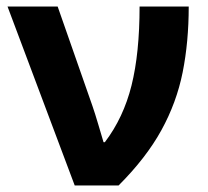

<svg xmlns="http://www.w3.org/2000/svg" viewBox="-20 -566 635 586"><path d="M3 -546H156L262 -243Q270 -220 280 -186Q290 -152 296 -132H300Q357 -207 381.5 -305.5Q406 -404 406 -546H556Q556 -438 537.5 -345.5Q519 -253 472.5 -168.5Q426 -84 342 0H208Z"/></svg>

Font: Noto Sans
Style: Bold
Weight: 700
Designer: Monotype Design Team
Foundry: Monotype Imaging Inc.
Version: Version 2.000;GOOG;noto-source:20170915:90ef993387c0; ttfaut